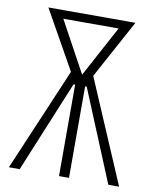

<svg xmlns="http://www.w3.org/2000/svg" viewBox="-89 -879 772 947"><g transform="rotate(10 297.0 -405.0)"><path d="M21 0 241 -517 298 -482 352 -517 573 0H519L330 -458H322V0H272V-458H264L75 0ZM263 -477 76 -810H512L331 -477ZM287 -493 456 -807 479 -768H114L137 -807L308 -493Z"/></g></svg>

Font: Oswald ExtraLight
Style: Regular
Weight: 250
Designer: Vernon Adams
Foundry: Vernon Adams
Version: Version 4.103;gftools[0.9.33.dev8+g029e19f]